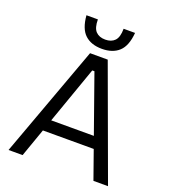

<svg xmlns="http://www.w3.org/2000/svg" viewBox="-158 -1003 982 1115"><g transform="rotate(20 333.0 -445.0)"><path d="M25.3 0 277.9 -690H387.1L640 0H549.9L337.6 -600.3H324.2L112.2 0ZM129.6 -174.8 141 -246.4H519.3L530.7 -174.8ZM333 -737.1Q266.3 -737.1 227.9 -772.8Q189.4 -808.4 182.8 -890H253.5Q253.5 -838.1 274.4 -816.1Q295.4 -794.2 333.1 -794.2Q370.9 -794.2 391.7 -816.1Q412.5 -838.1 412.5 -890H483.2Q476.6 -808.4 438.1 -772.8Q399.7 -737.1 333 -737.1Z"/></g></svg>

Font: Mozilla Text ExtraLight
Style: Regular
Weight: 200
Designer: Studio DRAMA
Foundry: Studio DRAMA
Version: Version 1.000